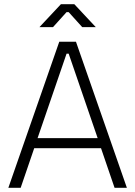

<svg xmlns="http://www.w3.org/2000/svg" viewBox="-20 -900 648 920"><path d="M344 -700 588 0H529L464 -190H144L79 0H20L264 -700ZM448 -238 309 -643H299L160 -238ZM309 -842H299L234 -770H169L272 -880H336L439 -770H374Z"/></svg>

Font: Space Grotesk Variable
Style: Regular
Weight: 400
Designer: Florian Karsten (Space Grotesk), Colophon Foundry (Space Mono)
Foundry: Florian Karsten
Version: Version 1.106